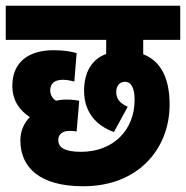

<svg xmlns="http://www.w3.org/2000/svg" viewBox="-20 -642 648 669"><path d="M262 -113C202 -113 183 -130 183 -154C183 -175 199 -186 223 -186C232 -186 240 -185 247 -184L256 -291C246 -293 230 -295 213 -295C199 -295 187 -294 175 -291C164 -298 155 -310 155 -327C155 -351 170 -364 199 -364C214 -364 226 -361 239 -358L247 -457C226 -463 201 -467 167 -467C75 -467 23 -422 23 -343C23 -293 47 -258 84 -234C62 -212 51 -183 51 -153C51 -58 119 7 270 7C465 7 571 -127 571 -277C571 -366 543 -428 479 -453V-503H608V-622H0V-503H350V-454C298 -435 273 -388 273 -326C273 -253 313 -205 377 -182L425 -270C400 -281 385 -296 385 -321C385 -343 397 -357 415 -357C438 -357 449 -334 449 -294C449 -189 375 -113 262 -113Z"/></svg>

Font: Noto Sans Devanagari ExtraCondensed ExtraBold
Style: Regular
Weight: 800
Width: 2
Designer: Jelle Bosma - Monotype Design Team
Foundry: Monotype Imaging Inc.
Version: Version 2.004